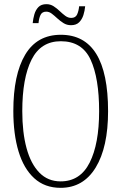

<svg xmlns="http://www.w3.org/2000/svg" viewBox="-20 -892 584 922"><path d="M271 10Q195 10 144.5 -36Q94 -82 69 -165Q44 -248 44 -359Q44 -534 101 -629.5Q158 -725 272 -725Q499 -725 499 -358Q499 -185 439.5 -87.5Q380 10 271 10ZM271 -21Q365 -21 410.5 -111Q456 -201 456 -358Q456 -517 415 -605.5Q374 -694 272 -694Q176 -694 131.5 -605.5Q87 -517 87 -358Q87 -256 107.5 -180.5Q128 -105 169 -63Q210 -21 271 -21ZM321 -771Q301 -771 285 -781Q269 -791 255 -804Q241 -817 228.5 -826.5Q216 -836 202 -836Q182 -836 174.5 -820Q167 -804 165 -781H137Q139 -802 145 -823Q151 -844 164.5 -858Q178 -872 203 -872Q222 -872 237.5 -862Q253 -852 266.5 -839Q280 -826 293.5 -816Q307 -806 322 -806Q343 -806 350.5 -823Q358 -840 360 -862H389Q387 -840 380.5 -819.5Q374 -799 360 -785Q346 -771 321 -771Z"/></svg>

Font: Noto Serif Hebrew ExtraCondensed ExtraLight
Style: Regular
Weight: 200
Width: 2
Designer: Monotype Design Team
Foundry: Monotype Imaging Inc.
Version: Version 2.004; ttfautohint (v1.8.4.7-5d5b)